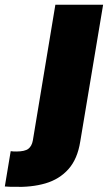

<svg xmlns="http://www.w3.org/2000/svg" viewBox="-132 -565 448 788"><path d="M95.2 -545.5H291.2L197.4 15.6Q186.1 87.4 149 129.1Q111.9 170.8 54.2 187.7Q-3.6 204.5 -76.7 201.7Q-84.2 201.7 -92.3 201.5Q-100.5 201.3 -112.2 200.3L-88.1 55.4Q-81.7 56.5 -76.2 56.6Q-70.7 56.8 -65.3 56.8Q-30.2 56.8 -15.8 45.8Q-1.4 34.8 2.8 11.4Z"/></svg>

Font: Inter UI Black
Style: Italic
Weight: 900
Italic angle: -9.39999°
Designer: Rasmus Andersson
Foundry: rsms
Version: 3.2;8d6f07862